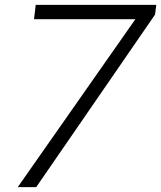

<svg xmlns="http://www.w3.org/2000/svg" viewBox="-20 -770 663 790"><path d="M53 0 537 -691H120L127 -750H623L618 -710L129 0Z"/></svg>

Font: Orkney Light
Style: LightItalic
Weight: 300
Designer: Samuel Oakes and Alfredo Marco Pradil
Foundry: Alfredo Marco Pradil
Version: 1.0; ttfautohint (v1.5)